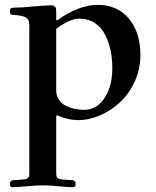

<svg xmlns="http://www.w3.org/2000/svg" viewBox="-20 -490 652 802"><path d="M21.5 278.3Q21.5 263.7 35.2 262.7L77.1 259.8Q88.9 258.8 95.7 254.4Q102.5 250 102.5 236.3V-382.8Q102.5 -398.4 98.6 -405.8Q94.7 -413.1 85.9 -418Q70.3 -425.8 38.1 -427.7Q31.2 -427.7 28.3 -428.7Q25.4 -429.7 23.4 -432.6Q21.5 -435.5 21.5 -441.4Q21.5 -451.2 24.9 -454.6Q28.3 -458 37.1 -458Q72.3 -458 117.2 -462.9Q175.8 -467.8 193.4 -467.8Q203.1 -467.8 208 -463.4Q212.9 -459 213.9 -454.1Q214.8 -449.2 214.8 -439.5V-407.2L217.8 -404.3Q308.6 -469.7 388.7 -469.7Q469.7 -469.7 518.1 -412.6Q566.4 -355.5 566.4 -259.8Q566.4 -200.2 542 -147.9Q517.6 -95.7 480 -61.5Q442.4 -27.3 397 -7.8Q351.6 11.7 308.6 11.7Q262.7 11.7 218.8 -8.8L214.8 -4.9V236.3Q214.8 250 221.7 254.4Q228.5 258.8 240.2 259.8L282.2 262.7Q295.9 263.7 295.9 278.3Q295.9 292 285.2 292Q265.6 292 225.6 288.1Q189.5 284.2 159.2 284.2Q128.9 284.2 91.8 288.1Q51.8 292 31.2 292Q21.5 292 21.5 278.3ZM214.8 -112.3Q214.8 -90.8 225.6 -74.2Q236.3 -57.6 253.9 -48.8Q271.5 -40 291 -35.6Q310.5 -31.2 330.1 -31.2Q384.8 -31.2 417 -81.1Q449.2 -130.9 449.2 -205.1Q449.2 -242.2 442.4 -276.9Q435.5 -311.5 419.9 -343.3Q404.3 -375 376.5 -393.6Q348.6 -412.1 310.5 -412.1Q289.1 -412.1 262.7 -399.4Q236.3 -386.7 214.8 -369.1Z"/></svg>

Font: Monomakh Unicode TT
Style: Medium
Weight: 500
Designer: Alexey Kryukov, Aleksandr Andreev
Version: Version 1.1